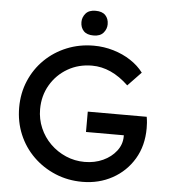

<svg xmlns="http://www.w3.org/2000/svg" viewBox="-59 -942 885 1006"><g transform="rotate(5 383.0 -439.5)"><path d="M411 10Q335 10 269 -17.5Q203 -45 153 -94Q103 -143 75.5 -208.5Q48 -274 48 -350Q48 -425 75.5 -490Q103 -555 152.5 -603.5Q202 -652 268 -679Q334 -706 410 -706Q463 -706 513.5 -691Q564 -676 605 -649Q646 -622 672 -587L602 -514Q511 -601 410 -601Q339 -601 282 -568Q225 -535 191.5 -478Q158 -421 158 -350Q158 -298 178 -251.5Q198 -205 233.5 -170Q269 -135 315.5 -115Q362 -95 414 -95Q467 -95 510.5 -115Q554 -135 580.5 -169.5Q607 -204 607 -246V-252H408V-359H718Q721 -342 722 -327.5Q723 -313 723 -299Q723 -207 681.5 -137.5Q640 -68 569 -29Q498 10 411 10ZM403 -759Q368 -759 351 -777Q334 -795 334 -824Q334 -849 351 -869Q368 -889 403 -889Q438 -889 455 -871Q472 -853 472 -824Q472 -799 455 -779Q438 -759 403 -759Z"/></g></svg>

Font: Readex Pro
Style: Regular
Weight: 400
Designer: Bonnie Shaver-Troup, Thomas Jockin
Foundry: Lexend
Version: Version 1.204; ttfautohint (v1.8.4.7-5d5b)